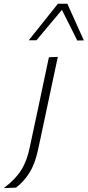

<svg xmlns="http://www.w3.org/2000/svg" viewBox="-105 -796 462 1011"><path d="M-85 194.5Q-24.5 149 6.2 100.5Q37 52 51.5 -19.5L94.5 -220.5L105 -270Q118.5 -333 129.5 -386Q140.5 -439 152.5 -494.5L199.5 -496.5Q187.5 -440 176.2 -387.2Q165 -334.5 151.5 -271Q138 -208 128.5 -162.8Q119 -117.5 111.2 -81Q103.5 -44.5 95.5 -8.5Q80 65.5 50.2 113.2Q20.5 161 -21 192ZM46.5 -584Q86 -633.5 123.8 -680.8Q161.5 -728 200 -776.5H249.5Q271.5 -728 293 -680Q314.5 -632 336.5 -583.5L302 -582.5Q282 -623 261.5 -663.5Q241 -704 221 -744Q187 -703.5 154 -664Q121 -624.5 87 -584Z"/></svg>

Font: Commissioner ExtraLight
Style: Italic
Weight: 200
Italic angle: -12°
Designer: Kostas Bartsokas
Foundry: Kostas Bartsokas
Version: Version 1.000; ttfautohint (v1.8.3)